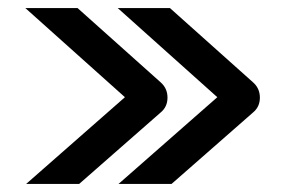

<svg xmlns="http://www.w3.org/2000/svg" viewBox="-20 -508 707 478"><path d="M403 -488 610 -303Q627 -288 627 -265Q627 -242 610 -228L407 -50H275L521 -266L273 -488ZM173 -488 380 -303Q397 -288 397 -265Q397 -242 380 -228L177 -50H45L291 -266L43 -488Z"/></svg>

Font: Bruno Ace SC
Style: Regular
Weight: 400
Version: Version 1.100; ttfautohint (v1.8.4.7-5d5b);gftools[0.9.27]